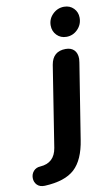

<svg xmlns="http://www.w3.org/2000/svg" viewBox="-212 -768 587 1009"><g transform="rotate(-10 81.5 -263.5)"><path d="M-113 140Q-113 119 -99.5 103.5Q-86 88 -63 87Q13 82 26 4L94 -428Q106 -498 175 -498Q204 -498 220 -481.5Q236 -465 236 -435Q236 -430 234 -416L170 -14Q154 91 102.5 138.5Q51 186 -57 191Q-84 192 -98.5 177Q-113 162 -113 140ZM119 -633Q119 -668 144.5 -693Q170 -718 205 -718Q236 -718 256 -697.5Q276 -677 276 -647Q276 -611 251 -585.5Q226 -560 191 -560Q160 -560 139.5 -581Q119 -602 119 -633Z"/></g></svg>

Font: SN Pro Bold
Style: Bold Italic
Weight: 700
Italic angle: -9°
Designer: Tobias Whetton
Foundry: Supernotes
Version: Version 1.003